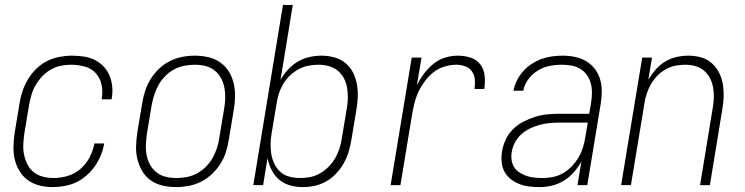

<svg xmlns="http://www.w3.org/2000/svg" viewBox="-20 -755 3040 783"><path d="M195 8Q167 8 141 1.5Q115 -5 94 -20Q73 -35 59.5 -57.5Q46 -80 40 -106Q34 -132 35 -160Q36 -188 40 -215L60 -335Q64 -361 72.5 -385.5Q81 -410 95 -433Q109 -456 128.5 -475Q148 -494 172 -506Q196 -518 222 -523Q248 -528 273 -528Q297 -528 321 -524.5Q345 -521 365.5 -511Q386 -501 401.5 -485Q417 -469 426 -448Q435 -427 437.5 -403.5Q440 -380 436 -356L435 -350H395V-354Q400 -383 394 -410Q388 -437 370.5 -456.5Q353 -476 326 -483.5Q299 -491 270 -491Q250 -491 229 -487Q208 -483 188.5 -472Q169 -461 153.5 -445Q138 -429 126.5 -410Q115 -391 109 -370.5Q103 -350 99 -329L79 -209Q76 -187 75 -165Q74 -143 78.5 -122.5Q83 -102 92.5 -83.5Q102 -65 118 -52.5Q134 -40 155 -34.5Q176 -29 199 -29Q227 -29 256 -37.5Q285 -46 308.5 -66.5Q332 -87 346 -114.5Q360 -142 365 -170H405Q401 -146 391.5 -122.5Q382 -99 367.5 -78Q353 -57 333 -39.5Q313 -22 290.5 -11.5Q268 -1 243 3.5Q218 8 195 8Z M699 8Q671 8 644 2Q617 -4 595.5 -19Q574 -34 560.5 -56.5Q547 -79 540.5 -105Q534 -131 535 -159Q536 -187 540 -215L560 -335Q564 -361 572.5 -386Q581 -411 595 -433.5Q609 -456 629 -475Q649 -494 673 -506Q697 -518 723 -523Q749 -528 774 -528Q802 -528 829 -522Q856 -516 877.5 -501Q899 -486 913 -463.5Q927 -441 933 -415Q939 -389 938.5 -361Q938 -333 933 -305L913 -185Q909 -159 901 -134Q893 -109 878.5 -86.5Q864 -64 844 -45Q824 -26 800 -14Q776 -2 750 3Q724 8 699 8ZM700 -29Q720 -29 741.5 -33Q763 -37 782.5 -47.5Q802 -58 818.5 -74Q835 -90 846 -109Q857 -128 864 -149Q871 -170 874 -191L894 -311Q898 -333 898.5 -355Q899 -377 895 -398Q891 -419 881 -437Q871 -455 854.5 -468Q838 -481 817.5 -486Q797 -491 774 -491Q754 -491 732.5 -487Q711 -483 691 -472.5Q671 -462 655 -446Q639 -430 628 -411Q617 -392 610 -371Q603 -350 599 -329L579 -209Q576 -187 575 -165Q574 -143 578 -122Q582 -101 592 -83Q602 -65 618.5 -52Q635 -39 656 -34Q677 -29 700 -29Z M1216 8Q1188 8 1163 1Q1138 -6 1118.5 -22.5Q1099 -39 1087.5 -62Q1076 -85 1071 -110L1053 0H1013L1134 -735H1174L1124 -429Q1136 -451 1154.5 -471Q1173 -491 1195 -504Q1217 -517 1242 -522.5Q1267 -528 1291 -528Q1318 -528 1343.5 -521Q1369 -514 1388.5 -498Q1408 -482 1419.5 -459.5Q1431 -437 1435.5 -411.5Q1440 -386 1439 -359Q1438 -332 1433 -305L1413 -185Q1409 -161 1402 -137Q1395 -113 1382.5 -90.5Q1370 -68 1352 -48.5Q1334 -29 1311.5 -16Q1289 -3 1264.5 2.5Q1240 8 1216 8ZM1204 -29Q1224 -29 1245 -33Q1266 -37 1285 -48Q1304 -59 1320 -75Q1336 -91 1347 -110Q1358 -129 1364.5 -149.5Q1371 -170 1374 -191L1394 -311Q1398 -332 1398.5 -354Q1399 -376 1395.5 -397Q1392 -418 1382.5 -436Q1373 -454 1357 -467Q1341 -480 1320.5 -485.5Q1300 -491 1278 -491Q1258 -491 1237.5 -487Q1217 -483 1197.5 -472.5Q1178 -462 1162 -446.5Q1146 -431 1135 -412.5Q1124 -394 1117.5 -373.5Q1111 -353 1108 -333L1088 -213Q1084 -191 1083.5 -169Q1083 -147 1086.5 -126Q1090 -105 1099.5 -86Q1109 -67 1124 -53.5Q1139 -40 1160.5 -34.5Q1182 -29 1204 -29Z M1573 0 1659 -520H1699L1680 -407Q1692 -432 1709 -454.5Q1726 -477 1747.5 -494.5Q1769 -512 1795 -520Q1821 -528 1847 -528Q1874 -528 1899 -520Q1924 -512 1939 -492Q1954 -472 1956.5 -445.5Q1959 -419 1955 -392H1915Q1918 -411 1916.5 -430Q1915 -449 1905 -463.5Q1895 -478 1877.5 -484.5Q1860 -491 1841 -491Q1818 -491 1794 -484Q1770 -477 1750 -462Q1730 -447 1714.5 -426.5Q1699 -406 1688 -383.5Q1677 -361 1671 -337.5Q1665 -314 1661 -291L1613 0Z M2181 8Q2159 8 2138 5.5Q2117 3 2098 -4.5Q2079 -12 2063 -24.5Q2047 -37 2037.5 -54.5Q2028 -72 2026 -93.5Q2024 -115 2027 -136Q2031 -161 2042 -185Q2053 -209 2071.5 -227.5Q2090 -246 2114 -258.5Q2138 -271 2162 -278.5Q2186 -286 2211 -288.5Q2236 -291 2260 -291H2383L2391 -339Q2394 -359 2394 -378.5Q2394 -398 2389 -416Q2384 -434 2373 -449.5Q2362 -465 2346 -474.5Q2330 -484 2310.5 -487.5Q2291 -491 2271 -491Q2246 -491 2221 -486Q2196 -481 2173.5 -467.5Q2151 -454 2134.5 -431.5Q2118 -409 2114 -385H2074Q2078 -406 2088 -426.5Q2098 -447 2113.5 -464.5Q2129 -482 2148.5 -494.5Q2168 -507 2188.5 -514.5Q2209 -522 2231 -525Q2253 -528 2274 -528Q2300 -528 2324.5 -523Q2349 -518 2369.5 -506Q2390 -494 2405 -475Q2420 -456 2427 -432.5Q2434 -409 2434 -383.5Q2434 -358 2430 -333L2375 0H2335L2351 -96Q2338 -73 2320 -52.5Q2302 -32 2279 -18Q2256 -4 2231 2Q2206 8 2181 8ZM2194 -29Q2215 -29 2236.5 -33.5Q2258 -38 2277.5 -49.5Q2297 -61 2312.5 -77.5Q2328 -94 2339.5 -113.5Q2351 -133 2357.5 -154Q2364 -175 2367 -196L2377 -255H2260Q2240 -255 2220 -253Q2200 -251 2180 -245.5Q2160 -240 2141 -231Q2122 -222 2106 -207.5Q2090 -193 2080 -174Q2070 -155 2067 -135Q2064 -118 2066.5 -101.5Q2069 -85 2077.5 -72Q2086 -59 2100 -50.5Q2114 -42 2129 -37Q2144 -32 2161 -30.5Q2178 -29 2194 -29Z M2513 0 2599 -520H2639L2624 -430Q2637 -452 2654 -471.5Q2671 -491 2693 -504Q2715 -517 2739 -522.5Q2763 -528 2787 -528Q2814 -528 2839 -521Q2864 -514 2882.5 -497.5Q2901 -481 2912.5 -458.5Q2924 -436 2928 -410.5Q2932 -385 2931 -358Q2930 -331 2925 -305L2875 0H2835L2886 -311Q2890 -332 2891 -353.5Q2892 -375 2888.5 -396Q2885 -417 2876 -435Q2867 -453 2851.5 -466.5Q2836 -480 2816 -485.5Q2796 -491 2774 -491Q2754 -491 2734 -487Q2714 -483 2695 -472.5Q2676 -462 2660.5 -446Q2645 -430 2634.5 -411.5Q2624 -393 2617.5 -373Q2611 -353 2608 -333L2553 0Z"/></svg>

Font: Iosevka Term Curly XLt Obl
Style: Regular
Weight: 200
Italic angle: -9°
Designer: Belleve Invis
Foundry: Belleve Invis
Version: Version 32.3.0